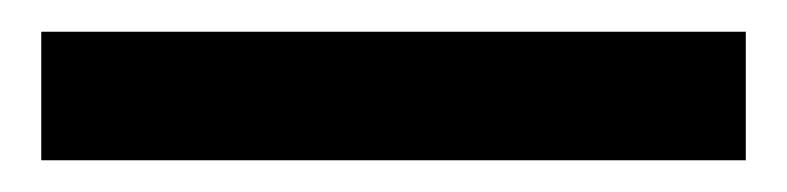

<svg xmlns="http://www.w3.org/2000/svg" viewBox="-20 -20 496 121"><path d="M6 81V0H450V81Z"/></svg>

Font: Faustina Light SemiBold
Style: Regular
Weight: 600
Version: Version 1.200